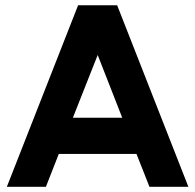

<svg xmlns="http://www.w3.org/2000/svg" viewBox="-20 -717 749 737"><path d="M6.3 0 279.8 -696.8H429.7L703.1 0H553.7L503.9 -126H205.6L156.2 0ZM259.8 -265.1H449.2L355 -505.9Z"/></svg>

Font: Basically A Sans Serif
Style: Bold
Weight: 700
Designer: Hyung-Suk Kim
Foundry: Mental Design
Version: 1.000